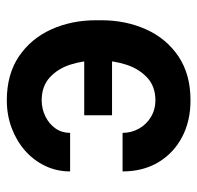

<svg xmlns="http://www.w3.org/2000/svg" viewBox="-28 -566 604 589"><g transform="rotate(-90 274.5 -272.0)"><path d="M260.7 -446.7Q233.7 -446.4 210.9 -435Q188.2 -423.7 174.5 -404.3Q160.9 -384.9 160.9 -359.4H42.6Q42.6 -400.6 59.7 -436.1Q76.7 -471.6 106.7 -497.9Q136.7 -524.1 176.3 -538.9Q215.9 -553.6 260.7 -553.6Q340.2 -553.6 395.1 -516.7Q449.9 -479.8 478.2 -417.4Q506.4 -355.1 506.4 -279.5V-264.2Q506.4 -188.6 478.3 -126.2Q450.3 -63.9 395.4 -27Q340.6 9.9 260.7 9.9Q196.7 9.9 147.5 -16.2Q98.4 -42.3 70.5 -89.1Q42.6 -136 42.6 -198.5H160.9Q160.9 -171.5 173.7 -148.6Q186.4 -125.7 209 -111.9Q231.5 -98 260.7 -97.7Q304.3 -98 331.1 -123.6Q358 -149.1 370.2 -187.5Q382.5 -225.9 382.5 -264.2V-279.5Q382.5 -320.7 370.2 -358.8Q358 -397 331.1 -421.7Q304.3 -446.4 260.7 -446.7ZM422.6 -316.1V-230.8H214.8V-316.1Z"/></g></svg>

Font: InterMG SemiBold
Style: Regular
Weight: 600
Designer: Rasmus Andersson
Foundry: rsms
Version: Version 3.019;December 26, 2023;FontCreator 15.0.0.2955 64-b